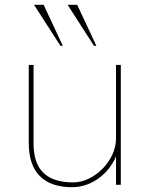

<svg xmlns="http://www.w3.org/2000/svg" viewBox="-20 -771 624 801"><path d="M484 -500H464V-194C464 -97 370 -10 286 -10C174 -10 120 -63 120 -172V-500H100V-174C100 -53 162 10 281 10C364 10 436 -49 464 -119V0H484ZM122 -751 232 -580H242L162 -751ZM262 -751 372 -580H382L302 -751Z"/></svg>

Font: Perun Thin
Style: Regular
Weight: 100
Foundry: Copyright (c) Stefan Peev, Context Ltd, 2016
Version: Version 1.089